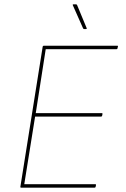

<svg xmlns="http://www.w3.org/2000/svg" viewBox="-20 -866 580 886"><path d="M77 0Q73 0 74 -4L177 -651Q178 -655 182 -655H521Q523 -655 524 -654.5Q525 -654 524 -651L522 -642Q521 -640 520 -639.5Q519 -639 517 -639H191L145 -344H450Q454 -344 453 -340L451 -331Q450 -328 446 -328H142L92 -16H420Q424 -16 423 -12L421 -3Q420 0 416 0ZM368 -732Q366 -732 365 -733Q364 -734 363 -736L316 -842Q315 -844 316 -845Q317 -846 318 -846H331Q333 -846 334 -845Q335 -844 336 -842L380 -736Q381 -734 380 -733Q379 -732 377 -732Z"/></svg>

Font: Sofia Sans Hairline
Style: Italic
Weight: 1
Italic angle: -9°
Designer: Botio Nikoltchev, Ani Petrova
Foundry: lettersoup
Version: Version 4.102